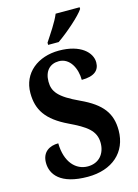

<svg xmlns="http://www.w3.org/2000/svg" viewBox="-138 -1005 781 1089"><g transform="rotate(-15 253.0 -460.5)"><path d="M214 -784V-771H276C333 -810 420 -886 442 -921V-931H301C283 -886 242 -827 214 -784ZM239 10C382 10 475 -71 475 -200C475 -300 429 -362 308 -418C189 -473 162 -511 162 -569C162 -631 196 -666 248 -666C314 -666 347 -596 347 -530C422 -530 452 -559 452 -605C452 -663 391 -724 264 -724C141 -724 46 -651 46 -533C46 -434 89 -368 210 -310C306 -264 358 -230 358 -157C358 -94 320 -47 254 -47C185 -47 127 -104 125 -217C74 -217 29 -192 29 -128C29 -61 77 10 239 10Z"/></g></svg>

Font: Noto Serif Georgian Condensed Bold
Style: Regular
Weight: 700
Width: 3
Designer: Monotype Design Team, Akaki Razmadze
Foundry: Google LLC
Version: Version 2.003